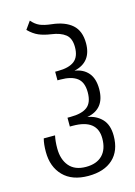

<svg xmlns="http://www.w3.org/2000/svg" viewBox="-118 -830 636 903"><g transform="rotate(-15 200.0 -378.5)"><path d="M33 -151Q33 -189 40 -215H95Q89 -188 89 -153Q89 -99 116.5 -66.5Q144 -34 198 -34Q250 -34 278 -62.5Q306 -91 306 -144Q306 -237 187 -237H173V-280H187Q243 -280 269.5 -300.5Q296 -321 296 -371Q296 -420 268.5 -441Q241 -462 187 -462H173V-504H186Q240 -504 266.5 -524.5Q293 -545 293 -592Q293 -635 269 -654Q245 -673 201 -679Q166 -684 141.5 -694.5Q117 -705 93 -729L120 -767Q138 -746 158.5 -737Q179 -728 215 -724Q279 -717 313.5 -686.5Q348 -656 348 -596Q348 -504 262 -485Q304 -479 328 -451Q352 -423 352 -372Q352 -275 264 -259Q307 -252 334 -223.5Q361 -195 361 -142Q361 -69 318 -29.5Q275 10 198 10Q119 10 76 -34Q33 -78 33 -151Z"/></g></svg>

Font: Noto Sans Georgian Light Cond
Style: Regular
Weight: 300
Width: 3
Designer: Monotype Design team
Foundry: Monotype Imaging Inc.
Version: Version 1.000